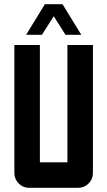

<svg xmlns="http://www.w3.org/2000/svg" viewBox="-20 -899 514 919"><path d="M194.8 -878.9H279.3L369.1 -732.4H293.5L237.3 -821.3L180.7 -732.4H105ZM170.9 -683.6V-122.1H302.7V-683.6H424.8V-70.8Q424.8 -41.5 404.1 -20.8Q383.3 0 354 0H119.6Q90.3 0 69.6 -20.8Q48.8 -41.5 48.8 -70.8V-683.6Z"/></svg>

Font: California Gothic
Style: Regular
Weight: 400
Version: Version 2.2;